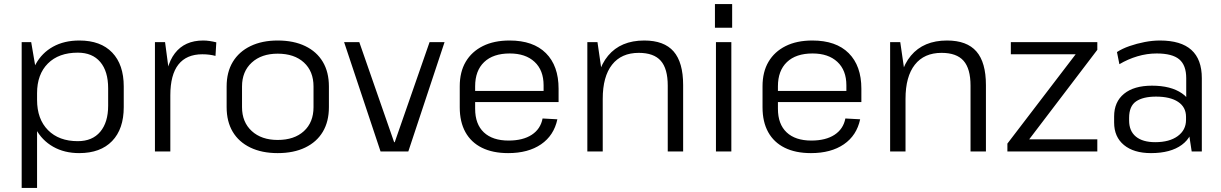

<svg xmlns="http://www.w3.org/2000/svg" viewBox="-20 -748 6031 948"><path d="M371 8Q298 8 242.5 -23.5Q187 -55 156.5 -112Q126 -169 126 -245V-300Q126 -376 156.5 -431.5Q187 -487 242 -517.5Q297 -548 372 -548Q477 -548 534 -488.5Q591 -429 591 -321V-219Q591 -111 533.5 -51.5Q476 8 371 8ZM87 -540H134L163 -370V180H87ZM364 -51Q436 -51 475 -97.5Q514 -144 514 -226V-312Q514 -396 475 -442Q436 -488 364 -488Q270 -488 216.5 -434.5Q163 -381 163 -288V-255Q163 -160 217 -105.5Q271 -51 364 -51Z M745 -540H795L821 -344V0H745ZM795 -300Q795 -422 843.5 -485Q892 -548 983 -548Q999 -548 1015.5 -545.5Q1032 -543 1048 -539L1044 -472Q1014 -480 979 -480Q901 -480 861 -429.5Q821 -379 821 -277Z M1351 8Q1273 8 1216 -19.5Q1159 -47 1129 -97.5Q1099 -148 1099 -219V-321Q1099 -392 1129.5 -442.5Q1160 -493 1217 -520.5Q1274 -548 1351 -548Q1430 -548 1487 -520.5Q1544 -493 1574 -442.5Q1604 -392 1604 -321V-219Q1604 -148 1574 -97.5Q1544 -47 1487 -19.5Q1430 8 1351 8ZM1351 -57Q1433 -57 1480.5 -100.5Q1528 -144 1528 -219V-321Q1528 -396 1480.5 -439.5Q1433 -483 1351 -483Q1271 -483 1223 -439Q1175 -395 1175 -321V-219Q1175 -145 1223 -101Q1271 -57 1351 -57Z M1679 -540H1754L1926 -46H1929L2101 -540H2175L1996 0H1859Z M2489 8Q2413 8 2359.5 -18.5Q2306 -45 2278 -95.5Q2250 -146 2250 -218V-322Q2250 -393 2279.5 -443Q2309 -493 2364 -520.5Q2419 -548 2496 -548Q2613 -548 2675.5 -485.5Q2738 -423 2738 -310V-244H2311V-299H2677L2664 -277V-327Q2664 -401 2619.5 -442.5Q2575 -484 2497 -484Q2415 -484 2370.5 -441.5Q2326 -399 2326 -322V-211Q2326 -135 2369 -94.5Q2412 -54 2491 -54Q2562 -54 2605.5 -82.5Q2649 -111 2659 -163L2732 -159Q2715 -79 2651.5 -35.5Q2588 8 2489 8Z M3277 -325Q3277 -409 3242.5 -448Q3208 -487 3134 -487Q3048 -487 3002 -428.5Q2956 -370 2956 -260L2920 -192V-258Q2920 -398 2982.5 -473Q3045 -548 3161 -548Q3259 -548 3306 -494Q3353 -440 3353 -328V0H3277ZM2880 -540H2930L2956 -361V0H2880Z M3591 -540V0H3515V-540ZM3595 -728V-611H3510V-728Z M3984 8Q3908 8 3854.5 -18.5Q3801 -45 3773 -95.5Q3745 -146 3745 -218V-322Q3745 -393 3774.5 -443Q3804 -493 3859 -520.5Q3914 -548 3991 -548Q4108 -548 4170.5 -485.5Q4233 -423 4233 -310V-244H3806V-299H4172L4159 -277V-327Q4159 -401 4114.5 -442.5Q4070 -484 3992 -484Q3910 -484 3865.5 -441.5Q3821 -399 3821 -322V-211Q3821 -135 3864 -94.5Q3907 -54 3986 -54Q4057 -54 4100.5 -82.5Q4144 -111 4154 -163L4227 -159Q4210 -79 4146.5 -35.5Q4083 8 3984 8Z M4772 -325Q4772 -409 4737.5 -448Q4703 -487 4629 -487Q4543 -487 4497 -428.5Q4451 -370 4451 -260L4415 -192V-258Q4415 -398 4477.5 -473Q4540 -548 4656 -548Q4754 -548 4801 -494Q4848 -440 4848 -328V0H4772ZM4375 -540H4425L4451 -361V0H4375Z M4954 -39 5314 -510 5329 -480H4971V-540H5398V-502L5038 -29L5023 -60H5398V0H4954Z M5837 -176V-362Q5837 -426 5802.5 -455Q5768 -484 5691 -484Q5643 -484 5596 -470Q5549 -456 5507 -431L5495 -491Q5521 -508 5557 -520.5Q5593 -533 5632 -540.5Q5671 -548 5707 -548Q5811 -548 5862.5 -501.5Q5914 -455 5914 -362V0H5864ZM5663 8Q5578 8 5529.5 -32Q5481 -72 5481 -143V-173Q5481 -245 5530 -285Q5579 -325 5668 -325Q5761 -325 5816 -287Q5871 -249 5871 -178V-146Q5871 -74 5815.5 -33Q5760 8 5663 8ZM5684 -46Q5754 -46 5795 -76Q5836 -106 5836 -156V-171Q5836 -219 5797 -245Q5758 -271 5688 -271Q5624 -271 5589.5 -247.5Q5555 -224 5555 -166V-153Q5555 -101 5588.5 -73.5Q5622 -46 5684 -46Z"/></svg>

Font: Pathway Extreme 8pt Thin Light
Style: Regular
Weight: 300
Version: Version 1.001;gftools[0.9.26]